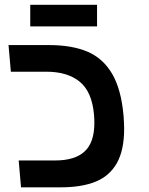

<svg xmlns="http://www.w3.org/2000/svg" viewBox="-20 -802 640 822"><path d="M60 -115H215.5Q301 -115 342.5 -153.8Q384 -192.5 384 -275.5Q384 -292 382.5 -310.5Q374 -409 321.5 -452Q269 -495 178.5 -495H26.5L16.5 -609H190Q287.5 -609 354 -581Q420.5 -553 459.8 -486.5Q499 -420 509 -306.5Q511.5 -274 511.5 -251Q511.5 -158.5 480 -103.2Q448.5 -48 388.8 -24Q329 0 239.5 0H70ZM109.5 -781.5H395.5V-689H109.5Z"/></svg>

Font: JuliaMono SemiBold
Style: Italic
Weight: 600
Italic angle: -9°
Monospace: yes
Designer: cormullion
Foundry: corm
Version: Version 0.056; ttfautohint (v1.8.4)